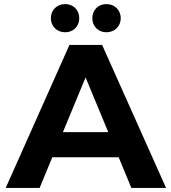

<svg xmlns="http://www.w3.org/2000/svg" viewBox="-20 -920 839 940"><path d="M299 -762C338 -762 368 -790 368 -831C368 -872 338 -900 299 -900C260 -900 229 -872 229 -831C229 -790 260 -762 299 -762ZM501 -762C540 -762 571 -790 571 -831C571 -872 540 -900 501 -900C462 -900 432 -872 432 -831C432 -790 462 -762 501 -762ZM623 0H793L480 -700H320L8 0H174L236 -150H561ZM288 -273 399 -541 510 -273Z"/></svg>

Font: Talent SemiBold
Style: Bold
Weight: 700
Designer: Mike Powis
Version: Version 1.001;hotconv 1.0.109;makeotfexe 2.5.65596